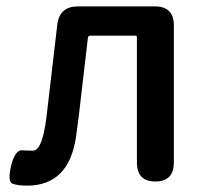

<svg xmlns="http://www.w3.org/2000/svg" viewBox="-20 -570 652 603"><path d="M65 13Q36 13 19.5 7Q3 1 15 -50Q28 -101 51 -98Q56 -97 84 -97Q113 -97 126 -203L160 -493Q167 -550 225 -550H466Q526 -550 526 -490V-60Q526 0 468 0Q410 0 410 -60V-453Q410 -458 405 -458H264Q257 -458 256 -451L227 -202Q223 -172 219 -142Q197 13 65 13Z"/></svg>

Font: Resource Han Rounded JP Medium
Style: Regular
Weight: 500
Designer: Cyano Hao (round all glyphs); Ryoko NISHIZUKA 西塚涼子 (kana, bopomofo & ideographs); Paul D. Hunt (Latin, Greek & Cyrillic)
Foundry: Cyano Hao
Version: 0.990